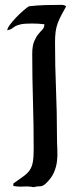

<svg xmlns="http://www.w3.org/2000/svg" viewBox="-20 -775 300 792"><path d="M99 -749Q131 -753 166.5 -754Q202 -755 234 -755Q245 -755 253 -749Q241 -728 232.5 -711.5Q224 -695 218 -679Q212 -663 209.5 -644.5Q207 -626 207 -601Q207 -504 211 -408Q215 -312 215 -215Q215 -185 216.5 -159Q218 -133 215 -109Q212 -85 202 -62.5Q192 -40 169 -18Q156 -6 145 -6.5Q134 -7 119 -3Q98 -7 77 -5.5Q56 -4 35 -8V-18Q60 -36 76.5 -47.5Q93 -59 102.5 -73Q112 -87 115.5 -107Q119 -127 119 -161Q119 -260 116 -357.5Q113 -455 113 -553Q113 -586 121 -604.5Q129 -623 138 -634Q147 -645 155 -653Q163 -661 163 -675Q137 -678 112 -678Q80 -678 65 -674.5Q50 -671 42.5 -666.5Q35 -662 29.5 -657.5Q24 -653 10 -650Q10 -658 21 -673Q32 -688 47 -703.5Q62 -719 76.5 -731.5Q91 -744 99 -749Z"/></svg>

Font: Augsburger Schrift CAT
Style: Regular
Weight: 400
Designer: Peter Wiegel nach Roos&Junge Offenbach
Foundry: CAT-Fonts, Peter Wiegel
Version: Version 1.000